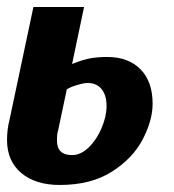

<svg xmlns="http://www.w3.org/2000/svg" viewBox="-26 -520 494 546"><path d="M-6 -122Q-6 -152 1 -179L69 -500H213L179 -338Q211 -351 232.5 -354.5Q254 -358 279 -358Q339 -358 373.5 -323Q408 -288 408 -225Q408 -178 380 -124Q352 -70 292.5 -32Q233 6 144 6Q75 6 34.5 -28Q-6 -62 -6 -122ZM277 -219Q277 -249 263 -266.5Q249 -284 223 -284Q212 -284 192.5 -278Q173 -272 164 -266L139 -148Q136 -140 136 -120Q136 -79 179 -79Q204 -79 226.5 -101Q249 -123 263 -156Q277 -189 277 -219Z"/></svg>

Font: Lobster
Style: Regular
Weight: 400
Designer: Impallari Type
Foundry: Impallari Type
Version: Version 2.100